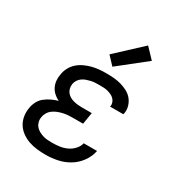

<svg xmlns="http://www.w3.org/2000/svg" viewBox="-184 -905 969 1038"><g transform="rotate(30 300.0 -386.5)"><path d="M252 8Q225 8 198.5 5Q172 2 147.5 -6.5Q123 -15 102 -30Q81 -45 67.5 -66Q54 -87 49.5 -113.5Q45 -140 50 -167Q53 -187 63 -207Q73 -227 90.5 -241Q108 -255 128 -264.5Q148 -274 169 -280Q152 -288 137.5 -301Q123 -314 114.5 -331Q106 -348 104 -368Q102 -388 106 -408Q109 -430 120 -451Q131 -472 148.5 -487.5Q166 -503 187.5 -513Q209 -523 230.5 -528.5Q252 -534 274 -536Q296 -538 318 -538Q342 -538 365.5 -536Q389 -534 410.5 -528Q432 -522 452 -511.5Q472 -501 486 -484.5Q500 -468 507 -445.5Q514 -423 510 -400Q509 -398 508.5 -396Q508 -394 508 -392H425Q425 -393 425.5 -394Q426 -395 426 -396Q428 -408 423.5 -419.5Q419 -431 410.5 -439Q402 -447 391 -452Q380 -457 368 -460Q356 -463 343.5 -463.5Q331 -464 318 -464Q305 -464 292 -463.5Q279 -463 266 -460Q253 -457 240 -452.5Q227 -448 215.5 -440Q204 -432 196.5 -420Q189 -408 187 -395Q185 -382 188 -368.5Q191 -355 199 -345Q207 -335 218 -328.5Q229 -322 241.5 -318.5Q254 -315 268 -313.5Q282 -312 295 -312H357L345 -239H283Q268 -239 253 -238Q238 -237 222.5 -233.5Q207 -230 192.5 -224.5Q178 -219 164.5 -209.5Q151 -200 142.5 -186Q134 -172 132 -157Q129 -142 132.5 -127.5Q136 -113 145 -102Q154 -91 166.5 -84Q179 -77 193 -72.5Q207 -68 222 -67Q237 -66 252 -66Q274 -66 296.5 -69Q319 -72 340.5 -81.5Q362 -91 379 -109Q396 -127 401 -149H484Q477 -112 453.5 -79.5Q430 -47 396.5 -27Q363 -7 325.5 0.5Q288 8 252 8ZM328 -585 281 -635 438 -781 497 -719Z"/></g></svg>

Font: Iosevka Slab Extended Oblique
Style: Regular
Weight: 400
Width: 7
Italic angle: -9°
Monospace: yes
Designer: Belleve Invis
Foundry: Belleve Invis
Version: Version 11.1.0; ttfautohint (v1.8.3)